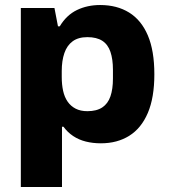

<svg xmlns="http://www.w3.org/2000/svg" viewBox="-20 -559 673 765"><path d="M63 186V-527H197L211 -454H218Q245 -499 286.5 -519Q328 -539 379 -539Q446 -539 494.5 -509Q543 -479 569 -418Q595 -357 595 -263Q595 -170 569 -109Q543 -48 495 -18Q447 12 382 12Q350 12 322 5Q294 -2 271.5 -17Q249 -32 233 -54H227V186ZM328 -116Q365 -116 387.5 -131Q410 -146 420 -175Q430 -204 430 -246V-281Q430 -323 420 -352.5Q410 -382 387.5 -396.5Q365 -411 328 -411Q292 -411 269.5 -394.5Q247 -378 236.5 -347.5Q226 -317 226 -276V-252Q226 -222 231.5 -197Q237 -172 249.5 -154Q262 -136 281.5 -126Q301 -116 328 -116Z"/></svg>

Font: Archivo SemiBold ExtraBold
Style: Regular
Weight: 800
Version: Version 2.001